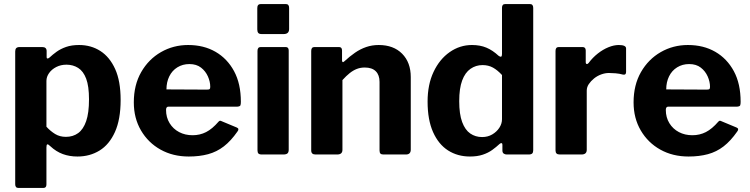

<svg xmlns="http://www.w3.org/2000/svg" viewBox="-20 -762 3700 947"><path d="M188 -530Q210 -530 210 -510V-480Q210 -474 214 -473.5Q218 -473 224 -478Q240 -493 259.5 -507Q279 -521 306 -530.5Q333 -540 370 -540Q429 -540 475 -510.5Q521 -481 548 -421.5Q575 -362 575 -269Q575 -173 547 -111Q519 -49 471 -19.5Q423 10 362 10Q323 10 290 -2Q257 -14 228 -41Q218 -51 213.5 -50Q209 -49 209 -35V148Q209 165 194 165H71Q55 165 55 147V-508Q55 -519 60 -524.5Q65 -530 78 -530H188ZM209 -137Q229 -115 252 -101Q275 -87 305 -87Q340 -87 365.5 -105.5Q391 -124 405 -164.5Q419 -205 419 -272Q419 -337 405 -374Q391 -411 365.5 -427Q340 -443 308 -443Q280 -443 257.5 -431.5Q235 -420 222 -401.5Q209 -383 209 -363V-137Z M799 -220Q799 -183 816.5 -154.5Q834 -126 863.5 -110.5Q893 -95 930 -95Q966 -95 996.5 -110.5Q1027 -126 1058 -162Q1062 -166 1065 -166.5Q1068 -167 1076 -163L1148 -133Q1162 -127 1151 -113Q1119 -67 1084 -40Q1049 -13 1006.5 -1.5Q964 10 911 10Q833 10 772 -24Q711 -58 675.5 -118.5Q640 -179 640 -257Q640 -343 676.5 -406.5Q713 -470 774 -505Q835 -540 908 -540Q985 -540 1043 -506.5Q1101 -473 1134.5 -411Q1168 -349 1168 -260Q1168 -249 1166 -243Q1164 -237 1151 -236H811Q805 -236 802 -232Q799 -228 799 -220ZM1000 -320Q1011 -320 1014 -322.5Q1017 -325 1017 -334Q1017 -359 1005.5 -385Q994 -411 971.5 -428.5Q949 -446 914 -446Q881 -446 855 -430Q829 -414 815 -385.5Q801 -357 801 -321Z M1404 -24Q1404 -11 1398 -5.5Q1392 0 1377 0H1272Q1259 0 1254.5 -5Q1250 -10 1250 -21V-511Q1250 -530 1266 -530H1389Q1404 -530 1404 -513ZM1406 -619Q1406 -594 1379 -594H1271Q1258 -594 1253.5 -600Q1249 -606 1249 -617V-722Q1249 -742 1266 -742H1390Q1406 -742 1406 -723Z M1536 0Q1515 0 1515 -20V-511Q1515 -530 1531 -530H1652Q1667 -530 1667 -513V-464Q1667 -458 1670 -456Q1673 -454 1679 -460Q1705 -484 1731 -502Q1757 -520 1786 -530Q1815 -540 1848 -540Q1921 -540 1963.5 -497Q2006 -454 2006 -382V-24Q2006 0 1982 0H1871Q1861 0 1856.5 -4.5Q1852 -9 1852 -20V-358Q1852 -392 1833.5 -410.5Q1815 -429 1779 -429Q1758 -429 1740 -422Q1722 -415 1705 -401.5Q1688 -388 1669 -367V-23Q1669 0 1643 0H1536Z M2479 0Q2471 0 2464.5 -4.5Q2458 -9 2458 -20V-48Q2458 -55 2454 -56Q2450 -57 2444 -52Q2428 -37 2408 -22.5Q2388 -8 2361 1Q2334 10 2298 10Q2237 10 2190 -20Q2143 -50 2116 -110.5Q2089 -171 2089 -261Q2089 -345 2118.5 -407.5Q2148 -470 2198 -505Q2248 -540 2308 -540Q2348 -540 2379 -527Q2410 -514 2439 -487Q2447 -481 2451.5 -482.5Q2456 -484 2456 -495V-724Q2456 -742 2472 -742H2594Q2610 -742 2610 -723V-21Q2610 -10 2605 -5Q2600 0 2587 0H2479ZM2456 -392Q2434 -416 2411.5 -428.5Q2389 -441 2360 -441Q2327 -441 2300.5 -422.5Q2274 -404 2259.5 -365Q2245 -326 2245 -263Q2245 -199 2259.5 -160Q2274 -121 2299.5 -103.5Q2325 -86 2358 -86Q2386 -86 2408 -99Q2430 -112 2443 -132Q2456 -152 2456 -174V-392Z M2741 0Q2730 0 2725 -5Q2720 -10 2720 -20V-511Q2720 -530 2736 -530H2853Q2869 -530 2869 -513V-454Q2869 -448 2873.5 -446.5Q2878 -445 2883 -451Q2903 -478 2928.5 -498Q2954 -518 2981 -529Q3008 -540 3032 -540Q3068 -540 3068 -523V-407Q3068 -391 3053 -394Q3035 -399 3016 -400.5Q2997 -402 2983 -402Q2965 -402 2945.5 -395Q2926 -388 2910 -375Q2894 -362 2884 -347Q2874 -332 2874 -315V-23Q2874 0 2848 0H2741Z M3264 -220Q3264 -183 3281.5 -154.5Q3299 -126 3328.5 -110.5Q3358 -95 3395 -95Q3431 -95 3461.5 -110.5Q3492 -126 3523 -162Q3527 -166 3530 -166.5Q3533 -167 3541 -163L3613 -133Q3627 -127 3616 -113Q3584 -67 3549 -40Q3514 -13 3471.5 -1.5Q3429 10 3376 10Q3298 10 3237 -24Q3176 -58 3140.5 -118.5Q3105 -179 3105 -257Q3105 -343 3141.5 -406.5Q3178 -470 3239 -505Q3300 -540 3373 -540Q3450 -540 3508 -506.5Q3566 -473 3599.5 -411Q3633 -349 3633 -260Q3633 -249 3631 -243Q3629 -237 3616 -236H3276Q3270 -236 3267 -232Q3264 -228 3264 -220ZM3465 -320Q3476 -320 3479 -322.5Q3482 -325 3482 -334Q3482 -359 3470.5 -385Q3459 -411 3436.5 -428.5Q3414 -446 3379 -446Q3346 -446 3320 -430Q3294 -414 3280 -385.5Q3266 -357 3266 -321Z"/></svg>

Font: Libre Franklin Thin
Style: Bold
Weight: 700
Version: Version 3.000